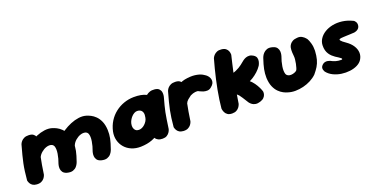

<svg xmlns="http://www.w3.org/2000/svg" viewBox="-24 -1300 3811 1954"><g transform="rotate(-20 1881.0 -323.0)"><path d="M465 -7Q434 -16 421.5 -34.5Q409 -53 408 -73Q407 -93 410.5 -107.5Q414 -122 414 -122Q433 -172 441 -222.5Q449 -273 438 -303Q429 -324 406.5 -329Q384 -334 356.5 -325Q329 -316 303 -294Q278 -273 266 -245.5Q254 -218 249 -192Q244 -166 239 -150Q233 -129 231 -119Q229 -109 228 -103Q227 -97 223 -86Q223 -86 221 -77.5Q219 -69 211.5 -57.5Q204 -46 188 -37Q172 -28 144 -26Q122 -25 107 -37.5Q92 -50 84.5 -62.5Q77 -75 77 -75Q70 -87 70.5 -99.5Q71 -112 76 -131.5Q81 -151 85 -183Q87 -223 90.5 -248Q94 -273 101.5 -291Q109 -309 121.5 -326.5Q134 -344 155 -368Q184 -396 223.5 -422Q263 -448 307.5 -466.5Q352 -485 396 -491Q440 -497 477 -486Q498 -480 523 -467.5Q548 -455 572 -431.5Q596 -408 613 -370Q630 -332 633 -276Q635 -229 626 -185Q617 -141 594 -76Q594 -76 588 -62Q582 -48 568 -31.5Q554 -15 529 -6Q504 3 465 -7ZM136 -1Q109 -3 93 -13.5Q77 -24 69 -38Q61 -52 58.5 -62Q56 -72 56 -72Q61 -126 66.5 -168Q72 -210 80 -248.5Q88 -287 99.5 -332Q111 -377 128 -437Q128 -437 132.5 -447Q137 -457 148 -469.5Q159 -482 178.5 -491.5Q198 -501 228 -500Q261 -499 277.5 -486Q294 -473 300 -456.5Q306 -440 306.5 -427.5Q307 -415 307 -415Q295 -367 285.5 -328Q276 -289 268 -251Q260 -213 252.5 -169.5Q245 -126 237 -70Q237 -70 233 -59Q229 -48 218 -33.5Q207 -19 187 -9Q167 1 136 -1ZM835 -7Q804 -16 791.5 -34.5Q779 -53 778 -73Q777 -93 780.5 -107.5Q784 -122 784 -122Q803 -172 811 -222.5Q819 -273 808 -303Q799 -324 776.5 -329Q754 -334 726.5 -325Q699 -316 673 -294Q648 -273 636 -245.5Q624 -218 619 -192Q614 -166 609 -150Q603 -129 601 -119Q599 -109 598 -103Q597 -97 593 -86Q593 -86 591 -77.5Q589 -69 581.5 -57.5Q574 -46 558 -37Q542 -28 514 -26Q492 -25 477 -37.5Q462 -50 454.5 -62.5Q447 -75 447 -75Q440 -87 440.5 -99.5Q441 -112 446 -131.5Q451 -151 455 -183Q457 -223 460.5 -248Q464 -273 471.5 -291Q479 -309 491.5 -326.5Q504 -344 525 -368Q554 -396 593.5 -422Q633 -448 677.5 -466.5Q722 -485 766 -491Q810 -497 847 -486Q868 -480 893 -467.5Q918 -455 942 -431.5Q966 -408 983 -370Q1000 -332 1003 -276Q1005 -229 996 -185Q987 -141 964 -76Q964 -76 958 -62Q952 -48 938 -31.5Q924 -15 899 -6Q874 3 835 -7Z M1263 1Q1208 2 1164 -16.5Q1120 -35 1090.5 -69Q1061 -103 1049.5 -147.5Q1038 -192 1048 -242Q1061 -301 1090.5 -348Q1120 -395 1163 -428.5Q1206 -462 1257 -480Q1308 -498 1363 -499Q1449 -500 1500 -473.5Q1551 -447 1568 -391.5Q1585 -336 1568 -250Q1558 -200 1536 -155.5Q1514 -111 1477 -76.5Q1440 -42 1387 -21.5Q1334 -1 1263 1ZM1303 -167Q1320 -167 1336.5 -174.5Q1353 -182 1367.5 -195.5Q1382 -209 1392.5 -226Q1403 -243 1406 -262Q1413 -294 1407 -314Q1401 -334 1386 -344Q1371 -354 1350 -354Q1333 -354 1317 -345Q1301 -336 1287.5 -321.5Q1274 -307 1264 -289Q1254 -271 1250 -252Q1245 -228 1250 -208.5Q1255 -189 1268.5 -178Q1282 -167 1303 -167ZM1500 0Q1470 0 1453 -9Q1436 -18 1429 -27Q1422 -36 1422 -36Q1429 -109 1437.5 -177.5Q1446 -246 1459.5 -318Q1473 -390 1497 -470Q1497 -470 1507.5 -478.5Q1518 -487 1539 -495Q1560 -503 1591 -500Q1624 -497 1639 -481Q1654 -465 1657 -445.5Q1660 -426 1657.5 -411.5Q1655 -397 1655 -397Q1641 -346 1632 -311.5Q1623 -277 1616.5 -245Q1610 -213 1604 -173Q1598 -133 1589 -71Q1589 -71 1585.5 -60.5Q1582 -50 1572.5 -36Q1563 -22 1545.5 -11Q1528 0 1500 0Z M1718 -40Q1698 -38 1687.5 -49Q1677 -60 1673.5 -76.5Q1670 -93 1670.5 -110Q1671 -127 1673 -139Q1675 -151 1675 -151Q1674 -184 1675.5 -203Q1677 -222 1679.5 -232.5Q1682 -243 1685 -250Q1688 -257 1690 -266Q1706 -325 1740.5 -371.5Q1775 -418 1820.5 -448Q1866 -478 1915 -489Q1980 -501 2027 -495Q2074 -489 2105.5 -472Q2137 -455 2153 -435Q2153 -435 2158 -428.5Q2163 -422 2167.5 -410.5Q2172 -399 2172.5 -384Q2173 -369 2164.5 -353Q2156 -337 2134 -320Q2115 -305 2092.5 -304.5Q2070 -304 2050.5 -310.5Q2031 -317 2018.5 -323.5Q2006 -330 2006 -330Q1996 -336 1971 -333Q1946 -330 1918 -316Q1899 -303 1881 -287.5Q1863 -272 1855 -252Q1849 -231 1843.5 -212Q1838 -193 1833 -175Q1828 -157 1824 -137Q1820 -117 1817 -93Q1817 -93 1807.5 -81Q1798 -69 1776.5 -56.5Q1755 -44 1718 -40ZM1723 -1Q1696 -3 1680 -13.5Q1664 -24 1656 -38Q1648 -52 1645.5 -62Q1643 -72 1643 -72Q1648 -126 1653.5 -168Q1659 -210 1667 -248.5Q1675 -287 1686.5 -332Q1698 -377 1715 -437Q1715 -437 1719.5 -447Q1724 -457 1735 -469.5Q1746 -482 1765.5 -491.5Q1785 -501 1815 -500Q1848 -499 1864.5 -486Q1881 -473 1887 -456.5Q1893 -440 1893.5 -427.5Q1894 -415 1894 -415Q1882 -367 1872.5 -328Q1863 -289 1855 -251Q1847 -213 1839.5 -169.5Q1832 -126 1824 -70Q1824 -70 1820 -59Q1816 -48 1805 -33.5Q1794 -19 1774 -9Q1754 1 1723 -1Z M2559 -14Q2530 -5 2508.5 -8.5Q2487 -12 2473 -22Q2459 -32 2452 -40.5Q2445 -49 2445 -49Q2419 -90 2405 -112.5Q2391 -135 2381.5 -146Q2372 -157 2362 -164.5Q2352 -172 2334 -182L2333 -372Q2391 -376 2432 -394Q2473 -412 2500 -433.5Q2527 -455 2543 -468Q2543 -468 2552.5 -474.5Q2562 -481 2578 -487Q2594 -493 2614.5 -492Q2635 -491 2657 -477Q2680 -462 2685 -443Q2690 -424 2686 -405.5Q2682 -387 2676 -375Q2670 -363 2670 -363Q2651 -334 2623 -308.5Q2595 -283 2564 -264Q2533 -245 2503.5 -235Q2474 -225 2451 -226L2460 -285Q2495 -277 2523.5 -254Q2552 -231 2572.5 -202Q2593 -173 2606 -145.5Q2619 -118 2623 -102Q2623 -102 2623.5 -92Q2624 -82 2619.5 -67Q2615 -52 2601 -37.5Q2587 -23 2559 -14ZM2253 1Q2221 1 2203 -11.5Q2185 -24 2177 -41Q2169 -58 2167 -70.5Q2165 -83 2165 -83Q2169 -126 2176 -175.5Q2183 -225 2193 -277.5Q2203 -330 2215 -383.5Q2227 -437 2240.5 -489.5Q2254 -542 2268 -591Q2268 -591 2273 -601Q2278 -611 2290 -623.5Q2302 -636 2321.5 -644.5Q2341 -653 2370 -650Q2401 -647 2417 -633.5Q2433 -620 2439 -604Q2445 -588 2445.5 -576Q2446 -564 2446 -564Q2437 -526 2426 -479.5Q2415 -433 2404 -382Q2393 -331 2382.5 -277.5Q2372 -224 2362.5 -171Q2353 -118 2346 -69Q2346 -69 2342 -58.5Q2338 -48 2328 -34Q2318 -20 2299.5 -9.5Q2281 1 2253 1Z M2857 -7Q2837 -12 2811.5 -25Q2786 -38 2762 -62Q2738 -86 2721.5 -124Q2705 -162 2702 -219Q2701 -267 2710 -312Q2719 -357 2741 -422Q2741 -422 2747 -436.5Q2753 -451 2767.5 -467.5Q2782 -484 2806.5 -493.5Q2831 -503 2869 -492Q2901 -483 2913.5 -464Q2926 -445 2927 -425Q2928 -405 2924.5 -390.5Q2921 -376 2921 -376Q2902 -326 2894 -274.5Q2886 -223 2897 -191Q2904 -176 2918.5 -169.5Q2933 -163 2950.5 -164Q2968 -165 2984.5 -171Q3001 -177 3011 -186Q3017 -193 3022.5 -211Q3028 -229 3033 -252.5Q3038 -276 3040 -298.5Q3042 -321 3040 -336Q3038 -358 3037 -373Q3036 -388 3037 -400.5Q3038 -413 3040 -426Q3040 -426 3043 -436Q3046 -446 3055.5 -459.5Q3065 -473 3084 -484Q3103 -495 3135 -497Q3165 -500 3186.5 -487Q3208 -474 3219 -460.5Q3230 -447 3230 -447Q3241 -429 3251.5 -392.5Q3262 -356 3261 -311Q3258 -257 3247.5 -218.5Q3237 -180 3218 -149Q3199 -118 3171 -85Q3142 -57 3103.5 -37Q3065 -17 3022 -6.5Q2979 4 2936.5 4.5Q2894 5 2857 -7Z M3450 -134Q3491 -128 3492.5 -137Q3494 -146 3463 -165Q3448 -174 3432.5 -184.5Q3417 -195 3402.5 -208.5Q3388 -222 3376 -240Q3364 -258 3357.5 -281.5Q3351 -305 3352 -336Q3353 -373 3374 -405.5Q3395 -438 3432 -461Q3469 -484 3517.5 -494Q3566 -504 3622 -497Q3678 -490 3737 -461Q3737 -461 3742.5 -456.5Q3748 -452 3754 -442.5Q3760 -433 3762 -419.5Q3764 -406 3758 -388Q3752 -374 3741.5 -366Q3731 -358 3720.5 -354Q3710 -350 3702.5 -349Q3695 -348 3695 -348Q3695 -348 3691 -348Q3687 -348 3679.5 -347.5Q3672 -347 3662 -346.5Q3652 -346 3639 -345.5Q3626 -345 3610.5 -344.5Q3595 -344 3579 -343Q3553 -342 3541 -338Q3529 -334 3538.5 -320.5Q3548 -307 3589 -279Q3632 -249 3655 -212.5Q3678 -176 3679.5 -138.5Q3681 -101 3659 -66Q3641 -38 3606 -20.5Q3571 -3 3526 2.5Q3481 8 3435 1.5Q3389 -5 3348.5 -24.5Q3308 -44 3282 -77Q3282 -77 3278 -84Q3274 -91 3271 -102Q3268 -113 3271 -126.5Q3274 -140 3289 -153Q3302 -165 3317 -168Q3332 -171 3345.5 -168.5Q3359 -166 3367.5 -162.5Q3376 -159 3376 -159Q3376 -159 3381.5 -156Q3387 -153 3397 -148.5Q3407 -144 3420.5 -140Q3434 -136 3450 -134Z"/></g></svg>

Font: Sour Gummy Black
Style: Italic
Weight: 900
Italic angle: -11.3°
Designer: Stefie Justprince
Foundry: Eifetstype
Version: Version 1.000